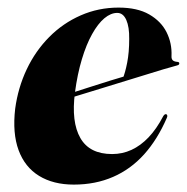

<svg xmlns="http://www.w3.org/2000/svg" viewBox="-20 -477 492 506"><path d="M97 -209.5Q97 -209.5 113.8 -214.8Q130.5 -220 157.5 -228.5Q184.5 -237 214.5 -246.8Q244.5 -256.5 272 -265Q299.5 -273.5 317 -278.5L302.5 -267Q310 -285 315.2 -312Q320.5 -339 320.5 -374.5Q321 -406 312.8 -424.5Q304.5 -443 289 -443Q272 -443 255 -428.8Q238 -414.5 222.8 -387.2Q207.5 -360 195.8 -321Q184 -282 177.5 -233Q167.5 -155.5 191.8 -113.2Q216 -71 275.5 -71Q302.5 -71 326.5 -82Q350.5 -93 371.5 -115Q392.5 -137 410 -170.5Q412 -174 414 -175.2Q416 -176.5 418 -176Q420 -175.5 420.8 -172.8Q421.5 -170 419.5 -166Q395 -109.5 359.8 -70.2Q324.5 -31 278 -10.8Q231.5 9.5 174.5 9.5Q120.5 9.5 83 -13.5Q45.5 -36.5 29 -81.2Q12.5 -126 20 -190.5Q27.5 -246 50.5 -294.5Q73.5 -343 109.8 -379.5Q146 -416 192.8 -436.5Q239.5 -457 292.5 -457Q342 -457 373.2 -439Q404.5 -421 419 -392Q433.5 -363 432 -329.5Q431.5 -323 434.5 -319Q437.5 -315 446.5 -314Q450 -314 451.2 -312.8Q452.5 -311.5 452.5 -310Q452.5 -308.5 451.5 -307Q450.5 -305.5 446.5 -304.5Q438 -302.5 409.5 -294Q381 -285.5 341.8 -273.2Q302.5 -261 260.5 -248.2Q218.5 -235.5 182.2 -224.2Q146 -213 123.5 -206Q101 -199 101 -199Z"/></svg>

Font: Fraunces 120pt
Style: Bold Italic
Weight: 700
Italic angle: -16°
Version: Version 1.000;[b76b70a41]